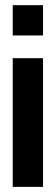

<svg xmlns="http://www.w3.org/2000/svg" viewBox="-20 -606 216 743"><path d="M29.3 -585.9H146.5V-468.8H29.3ZM29.3 -380.9H146.5V117.2H29.3Z"/></svg>

Font: Gerhaus
Style: Regular
Weight: 400
Designer: GGBotNet
Foundry: GGBotNet
Version: 1.01